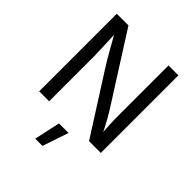

<svg xmlns="http://www.w3.org/2000/svg" viewBox="-260 -881 1273 1273"><g transform="rotate(45 376.5 -244.0)"><path d="M87.9 -727.5H197.3L493.2 -262.2Q502.9 -247.1 514.6 -227.8Q526.4 -208.5 538.6 -186Q571.8 -126.5 595.2 -75.7H582Q577.6 -116.2 574.7 -175.8Q573.2 -203.6 573 -231.7Q572.8 -259.8 572.8 -281.2V-727.5H665.5V0H555.2L291.5 -414.1Q259.8 -464.4 235.8 -506.8Q219.2 -535.6 199.5 -570.8Q179.7 -606 155.3 -648.9H172.4Q174.3 -605.5 176.3 -562Q178.2 -514.6 179.7 -473.6Q181.2 -432.6 181.2 -415V0H87.9ZM331.1 57.6H420.9L358.9 240.7H291.5Z"/></g></svg>

Font: Raveo Variable
Style: Regular
Weight: 400
Designer: Jakub Foglar, Rasmus Andersson (Inter)
Foundry: Jakubfoglar.com
Version: Version 1.000;Glyphs 3.2.3 (3260)